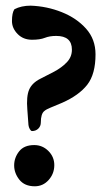

<svg xmlns="http://www.w3.org/2000/svg" viewBox="-20 -651 382 682"><path d="M93.8 -185.5Q89.8 -185.5 85.9 -192.4Q82 -199.2 81.1 -207L77.1 -261.7Q73.2 -308.6 83.5 -332.5Q93.8 -356.4 123 -371.1Q146.5 -382.8 172.4 -396.5Q198.2 -410.2 216.8 -429.2Q235.4 -448.2 235.4 -474.6Q235.4 -523.4 179.7 -523.4Q156.2 -523.4 139.2 -516.6Q122.1 -509.8 93.8 -509.8Q62.5 -509.8 42.5 -530.3Q22.5 -550.8 22.5 -576.2Q22.5 -605.5 31.2 -618.2Q55.7 -630.9 88.9 -630.9Q146.5 -628.9 199.2 -607.9Q252 -586.9 285.6 -549.3Q319.3 -511.7 319.3 -458Q319.3 -387.7 290 -350.1Q260.7 -312.5 201.2 -286.1Q173.8 -274.4 159.2 -268.6Q144.5 -262.7 137.7 -256.8Q125 -247.1 125 -215.8Q125 -203.1 116.2 -194.3Q107.4 -185.5 93.8 -185.5ZM103.5 10.7Q67.4 10.7 48.8 -12.7Q30.3 -36.1 30.3 -63.5Q30.3 -90.8 47.9 -113.3Q65.4 -135.7 101.6 -135.7Q130.9 -135.7 151.9 -114.7Q172.9 -93.8 172.9 -64.5Q172.9 -34.2 152.8 -11.7Q132.8 10.7 103.5 10.7Z"/></svg>

Font: Crimson Text
Style: Bold
Weight: 700
Designer: Sebastian Kosch
Foundry: Sebastian Kosch
Version: Version 1.100